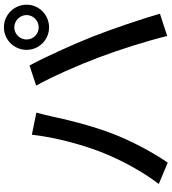

<svg xmlns="http://www.w3.org/2000/svg" viewBox="32 -912 878 982"><g transform="rotate(-90 471.0 -421.0)"><path d="M21 -48 130 -2C184 -80 241 -188 277 -281C316 -380 352 -523 365 -589C370 -611 379 -649 386 -674L273 -697C260 -577 220 -429 176 -322C141 -237 84 -130 21 -48ZM524 -675C567 -600 630 -457 669 -353C709 -246 751 -114 778 -5L892 -42C865 -136 812 -292 774 -388C734 -489 668 -634 627 -709ZM707 -724C707 -660 759 -609 822 -609C886 -609 938 -660 938 -724C938 -788 886 -840 822 -840C759 -840 707 -788 707 -724ZM760 -724C760 -758 788 -787 822 -787C856 -787 885 -758 885 -724C885 -690 856 -662 822 -662C788 -662 760 -690 760 -724Z"/></g></svg>

Font: GenEiGothic-pro-SemiBold
Style: Regular
Weight: 500
Designer: Ryoko NISHIZUKA (kana & ideographs); Paul D. Hunt (Latin, Greek & Cyrillic); Wenlong ZHANG (bopomofo); Sandoll Communica
Foundry: Adobe Systems Incorporated; o_tamon
Version: Version 1.000.140830